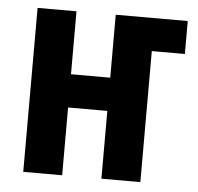

<svg xmlns="http://www.w3.org/2000/svg" viewBox="-44 -592 658 638"><g transform="rotate(5 284.5 -273.5)"><path d="M56.2 0V-546.9H186V-336.9H316.9V-546.9H557.1V-437H446.8V0H316.9V-226.1H186V0Z"/></g></svg>

Font: Open Sans Condensed
Style: Regular
Weight: 400
Width: 3
Designer: Monotype Design Team
Foundry: Monotype Imaging Inc.
Version: Version 3.000